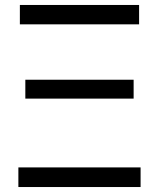

<svg xmlns="http://www.w3.org/2000/svg" viewBox="-20 -753 640 773"><path d="M60 -733H540V-655H60ZM82 -432H518V-356H82ZM546 0H54V-79H546Z"/></svg>

Font: Kreadon
Style: Regular
Weight: 400
Designer: kohakuno
Foundry: StudioGnu
Version: Version 1.000;Glyphs 3.1.2 (3151)